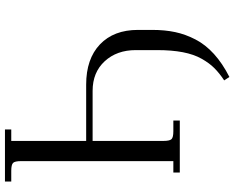

<svg xmlns="http://www.w3.org/2000/svg" viewBox="-105 -637 941 771"><g transform="rotate(-90 365.5 -251.5)"><path d="M22 -676.8V-702.1H231V-676.8H185.1V-376H411.1Q514.6 -376 572.8 -320.6Q630.9 -265.1 630.9 -168V-110.8Q630.9 -60.1 622.1 -18.6Q613.3 22.9 592.5 63Q571.8 103 534.2 137.2Q496.6 171.4 441.9 199.2L428.2 178.2Q457 159.2 477.3 138.9Q497.6 118.7 515.1 87.6Q532.7 56.6 541.3 12.2Q549.8 -32.2 549.8 -90.8V-176.8Q549.8 -252.9 505.1 -301.5Q460.4 -350.1 386.2 -350.1H185.1V-65.9Q185.1 -41 192.1 -33.4Q199.2 -25.9 224.1 -25.9H267.1V0H58.1V-25.9H104V-637.2Q104 -662.1 96.9 -669.4Q89.8 -676.8 64.9 -676.8Z"/></g></svg>

Font: Dihjauti S
Style: Regular
Weight: 400
Designer: T. Christopher White
Version: Version 3.0.0